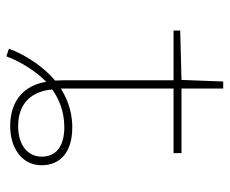

<svg xmlns="http://www.w3.org/2000/svg" viewBox="-79 -620 721 603"><g transform="rotate(90 281.5 -318.5)"><path d="M133 14 157 22C174 -26 210 -78 237 -103C247 -39 291 10 376 10C444 10 499 -26 499 -89C499 -148 457 -185 380 -185C321 -185 281 -163 258 -149V-503H461V-528H258V-659H236L231 -528L76 -524V-503H232V-190C232 -167 232 -150 233 -131C193 -98 153 -41 133 14ZM376 -15C300 -15 266 -62 261 -122C286 -140 326 -160 379 -160C441 -160 472 -133 472 -89C472 -46 437 -15 376 -15Z"/></g></svg>

Font: Noto Sans Mono SemiCondensed Thin
Style: Regular
Weight: 100
Width: 4
Designer: Monotype Design Team
Foundry: Monotype Imaging Inc.
Version: Version 2.014